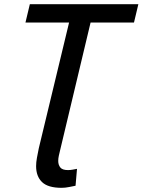

<svg xmlns="http://www.w3.org/2000/svg" viewBox="-20 -713 683 920"><path d="M275 187Q210 187 181.5 159.5Q153 132 153 83Q153 65 157 43Q161 21 166 -3L311 -605H102L123 -693H643L622 -605H414L268 7Q265 19 262 32.5Q259 46 259 58Q259 77 269 89.5Q279 102 306 102Q316 102 327.5 100Q339 98 349 96L342 177Q331 179 312 183Q293 187 275 187Z"/></svg>

Font: Ubuntu Sans Medium
Style: Italic
Weight: 500
Italic angle: -13.5°
Designer: Dalton Maag Ltd
Foundry: Dalton Maag Ltd
Version: Version 1.006